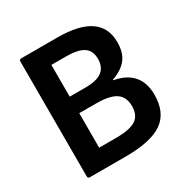

<svg xmlns="http://www.w3.org/2000/svg" viewBox="-152 -785 891 916"><g transform="rotate(-30 294.0 -327.5)"><path d="M85 0Q74 0 74 -12V-643Q74 -655 85 -655H284Q521 -655 521 -493Q521 -436 495 -402Q469 -368 413 -348V-345Q480 -333 514.5 -293.5Q549 -254 549 -187Q549 -89 485.5 -44.5Q422 0 284 0ZM194 -381H281Q343 -381 372 -403Q401 -425 401 -471Q401 -515 371 -535.5Q341 -556 273 -556H194ZM194 -100H287Q363 -100 396 -121.5Q429 -143 429 -194Q429 -244 395.5 -267Q362 -290 288 -290H194Z"/></g></svg>

Font: Sofia Sans
Style: Bold
Weight: 700
Designer: Botio Nikoltchev, Ani Petrova
Foundry: lettersoup
Version: Version 4.100; ttfautohint (v1.8.4.7-5d5b)